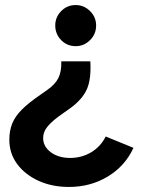

<svg xmlns="http://www.w3.org/2000/svg" viewBox="-20 -527 566 761"><path d="M338 -284Q342 -215 325 -175Q308 -135 261 -100L209 -63Q179 -40 165 -21Q151 -2 151 20Q151 54 181.5 76.5Q212 99 258 99Q304 99 341.5 76.5Q379 54 399 14L509 59Q476 131 407.5 172.5Q339 214 253 214Q186 214 132.5 189.5Q79 165 48 123Q17 81 17 27Q17 -9 28.5 -37.5Q40 -66 67 -93Q94 -120 141 -152L168 -171Q199 -193 211.5 -218Q224 -243 223 -284ZM280 -507Q313 -507 337 -483Q361 -459 361 -426Q361 -392 337 -368Q313 -344 280 -344Q246 -344 222.5 -368Q199 -392 199 -426Q199 -459 222.5 -483Q246 -507 280 -507Z"/></svg>

Font: Red Hat Display
Style: Bold
Weight: 700
Designer: Pentagram, MCKL
Foundry: Pentagram, MCKL
Version: Version 1.023; ttfautohint (v1.8.3)